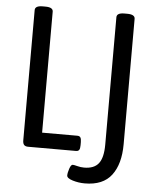

<svg xmlns="http://www.w3.org/2000/svg" viewBox="-58 -750 761 955"><g transform="rotate(5 322.5 -272.5)"><path d="M78 -30V-680Q78 -702 116 -702H130Q168 -702 168 -680V-76H344Q355 -76 359.5 -69Q364 -62 364 -46V-30Q364 -14 359.5 -7Q355 0 344 0H105Q91 0 84.5 -7Q78 -14 78 -30ZM311 125Q311 112 318 91Q325 70 334 70Q340 70 357 74.5Q374 79 391 79Q441 79 463.5 50Q486 21 486 -44V-680Q486 -702 524 -702H538Q577 -702 577 -680V-54Q577 45 534.5 101Q492 157 401 157Q370 157 340.5 148Q311 139 311 125Z"/></g></svg>

Font: Asap Condensed
Style: Regular
Weight: 400
Designer: Pablo Cosgaya
Foundry: Omnibus-Type
Version: Version 1.010; ttfautohint (v1.8)